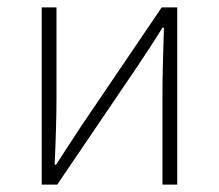

<svg xmlns="http://www.w3.org/2000/svg" viewBox="-20 -500 593 520"><path d="M93 0H135L352 -320C372 -350 401 -394 420 -425H424C422 -360 420 -296 420 -243V0H460V-480H418L201 -160C181 -130 152 -85 132 -54H128C131 -119 133 -183 133 -236V-480H93Z"/></svg>

Font: Source Sans Pro Light
Style: Regular
Weight: 300
Designer: Paul D. Hunt
Foundry: Adobe Systems Incorporated
Version: Version 3.006;hotconv 1.0.111;makeotfexe 2.5.65597